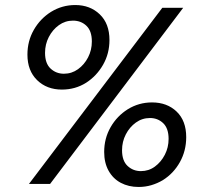

<svg xmlns="http://www.w3.org/2000/svg" viewBox="-20 -731 814 763"><path d="M95 0 625 -700H708L179 0ZM226 -375Q166 -375 127.5 -412.5Q89 -450 89 -514Q89 -568 114.5 -612.5Q140 -657 183 -684Q227 -711 279 -711Q338 -711 376.5 -674Q415 -637 415 -572Q415 -518 389.5 -473.5Q364 -429 322 -402Q279 -375 226 -375ZM234 -438Q265 -438 290 -456Q315 -474 330 -503Q345 -532 345 -566Q345 -608 323.5 -628.5Q302 -649 270 -649Q239 -649 214 -631Q189 -613 174 -584Q159 -555 159 -521Q159 -479 181 -458.5Q203 -438 234 -438ZM531 12Q491 12 460 -4.5Q429 -21 411.5 -52.5Q394 -84 394 -127Q394 -181 419.5 -225.5Q445 -270 488 -297Q532 -324 584 -324Q644 -324 682 -287.5Q720 -251 720 -186Q720 -132 695 -87Q670 -42 627 -15Q605 -2 581 5Q557 12 531 12ZM540 -51Q571 -51 595.5 -69Q620 -87 635 -116Q650 -145 650 -179Q650 -221 628.5 -241.5Q607 -262 576 -262Q545 -262 520 -244Q495 -226 480 -197Q465 -168 465 -134Q465 -92 487 -71.5Q509 -51 540 -51Z"/></svg>

Font: Rethink Sans
Style: Italic
Weight: 400
Italic angle: -10°
Designer: The Rethink Sans project authors (Hans Thiessen). DM Sans designed by Colophon Foundry.
Foundry: Rethink Communications LLC
Version: Version 1.001